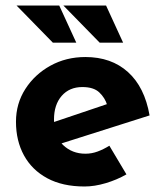

<svg xmlns="http://www.w3.org/2000/svg" viewBox="-20 -665 593 697"><path d="M287 12Q207 12 151.5 -18Q96 -48 67 -101Q38 -154 38 -223Q38 -289 72 -342Q106 -395 163 -426.5Q220 -458 290 -458Q384 -458 444.5 -403.5Q505 -349 523 -246L183 -138L152 -214L398 -297L369 -284Q361 -310 340.5 -329.5Q320 -349 279 -349Q232 -349 204 -317Q176 -285 176 -231Q176 -170 209 -138.5Q242 -107 290 -107Q313 -107 334.5 -115Q356 -123 377 -136L439 -32Q404 -12 363.5 0Q323 12 287 12ZM40 -645H195L257 -510H172ZM210 -645H365L427 -510H342Z"/></svg>

Font: Reem Kufi Fun
Style: Regular
Weight: 400
Designer: Khaled Hosny
Version: Version 1.005